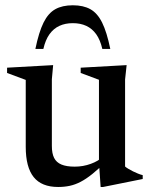

<svg xmlns="http://www.w3.org/2000/svg" viewBox="-20 -716 588 746"><path d="M181.5 -149Q181.5 -120 190.2 -102.5Q199 -85 218.5 -76.8Q238 -68.5 270.5 -68.5Q303 -68.5 333 -79.5Q363 -90.5 379 -107L394 -90Q363.5 -60 339 -40.2Q314.5 -20.5 293.2 -9.5Q272 1.5 251 6Q230 10.5 206 10.5Q141.5 10.5 110.8 -28Q80 -66.5 80 -145.5V-405.5L7.5 -432.5V-453L186.5 -463L181.5 -408ZM371 10.5 364.5 -84V-406L293.5 -432.5V-453L472 -463L466 -407V-69Q470.5 -65 478.8 -60Q487 -55 496.8 -50.2Q506.5 -45.5 516.2 -41.5Q526 -37.5 534.5 -35.5V-20.5L380.5 10.5ZM263 -626Q233.5 -626 210.8 -615.5Q188 -605 172.2 -583Q156.5 -561 148.5 -526H117.5Q131 -591.5 149.2 -628.2Q167.5 -665 194.8 -680.2Q222 -695.5 263 -695.5Q304 -695.5 331.2 -680.2Q358.5 -665 376.8 -628.2Q395 -591.5 408.5 -526H377.5Q369.5 -561 353.8 -583Q338 -605 315.2 -615.5Q292.5 -626 263 -626Z"/></svg>

Font: Newsreader 36pt Medium
Style: Regular
Weight: 500
Designer: Hugues Gentile
Foundry: Production Type
Version: Version 1.003